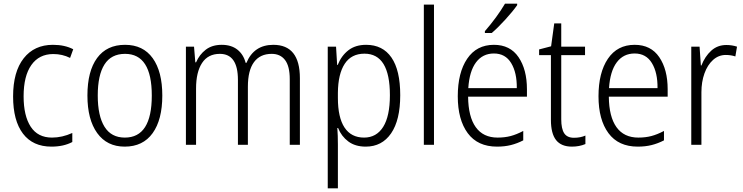

<svg xmlns="http://www.w3.org/2000/svg" viewBox="-20 -785 4029 1041"><path d="M51 -262Q51 -396 108.5 -469Q166 -542 267 -542Q331 -542 377 -518L360 -471Q318 -492 269 -492Q192 -492 150 -432.5Q108 -373 108 -263Q108 -157 146.5 -98Q185 -39 262 -39Q317 -39 372 -64V-15Q325 10 259 10Q158 10 104.5 -60.5Q51 -131 51 -262Z M656 10Q560 10 507 -63.5Q454 -137 454 -267Q454 -399 506.5 -470.5Q559 -542 658 -542Q756 -542 808 -469.5Q860 -397 860 -267Q860 -136 807.5 -63Q755 10 656 10ZM657 -39Q803 -39 803 -267Q803 -493 658 -493Q583 -493 546.5 -435.5Q510 -378 510 -267Q510 -157 546.5 -98Q583 -39 657 -39Z M1606 -361V0H1551V-356Q1551 -426 1525.5 -459.5Q1500 -493 1453 -493Q1390 -493 1357 -448Q1324 -403 1324 -315V0H1270V-352Q1270 -493 1172 -493Q1108 -493 1075.5 -443.5Q1043 -394 1043 -305V0H988V-532H1032L1039 -447H1043Q1061 -489 1095.5 -515.5Q1130 -542 1182 -542Q1234 -542 1267 -516Q1300 -490 1312 -444H1316Q1357 -542 1462 -542Q1606 -542 1606 -361Z M2150 -269Q2150 -134 2100.5 -62Q2051 10 1963 10Q1906 10 1868.5 -18Q1831 -46 1813 -91H1809Q1812 -51 1812 -1V236H1757V-532H1802L1808 -433H1811Q1831 -483 1869 -512.5Q1907 -542 1965 -542Q2055 -542 2102.5 -473Q2150 -404 2150 -269ZM1812 -282V-254Q1812 -148 1848 -93.5Q1884 -39 1954 -39Q2021 -39 2057.5 -97Q2094 -155 2094 -269Q2094 -494 1956 -494Q1885 -494 1849 -439Q1813 -384 1812 -282Z M2278 0V-760H2333V0Z M2837 -301V-261H2518Q2519 -152 2559.5 -95.5Q2600 -39 2678 -39Q2717 -39 2749 -47.5Q2781 -56 2817 -75V-24Q2784 -7 2750 1.5Q2716 10 2675 10Q2570 10 2516 -63Q2462 -136 2462 -263Q2462 -391 2513 -466.5Q2564 -542 2658 -542Q2746 -542 2791.5 -475Q2837 -408 2837 -301ZM2519 -307H2782Q2783 -391 2751.5 -443Q2720 -495 2658 -495Q2597 -495 2561 -447Q2525 -399 2519 -307ZM2784 -757Q2761 -724 2720 -679Q2679 -634 2646 -606H2609V-616Q2675 -692 2718 -765H2784Z M3154 -50V-4Q3121 10 3081 10Q3023 10 2995 -25.5Q2967 -61 2967 -135V-486H2903V-517L2968 -534L2985 -658H3023V-532H3152V-486H3023V-138Q3023 -87 3039 -62.5Q3055 -38 3092 -38Q3127 -38 3154 -50Z M3600 -301V-261H3281Q3282 -152 3322.5 -95.5Q3363 -39 3441 -39Q3480 -39 3512 -47.5Q3544 -56 3580 -75V-24Q3547 -7 3513 1.5Q3479 10 3438 10Q3333 10 3279 -63Q3225 -136 3225 -263Q3225 -391 3276 -466.5Q3327 -542 3421 -542Q3509 -542 3554.5 -475Q3600 -408 3600 -301ZM3282 -307H3545Q3546 -391 3514.5 -443Q3483 -495 3421 -495Q3360 -495 3324 -447Q3288 -399 3282 -307Z M3976 -532 3967 -479Q3943 -487 3915 -487Q3876 -487 3846 -460Q3816 -433 3799.5 -387Q3783 -341 3783 -285V0H3728V-532H3773L3780 -430H3783Q3802 -479 3836 -510Q3870 -541 3918 -541Q3949 -541 3976 -532Z"/></svg>

Font: Noto Sans UI NarrowLight
Style: Regular
Weight: 300
Width: 4
Designer: Monotype Design Team
Foundry: Monotype Imaging Inc.
Version: Version 1.001